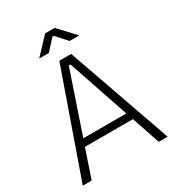

<svg xmlns="http://www.w3.org/2000/svg" viewBox="-207 -1000 1021 1121"><g transform="rotate(-30 304.0 -440.0)"><path d="M374 -770H439L336 -880H272L169 -770H234L299 -842H309ZM264 -700 18 0H78L142 -190H466L530 0H590L344 -700ZM159 -238 298 -648H310L449 -238Z"/></g></svg>

Font: Space Text Light
Style: Regular
Weight: 300
Designer: Florian Karsten (Space Text), Colophon Foundry (Space Mono)
Foundry: Florian Karsten
Version: Version 1.003;PS 001.003;hotconv 1.0.88;makeotf.lib2.5.64775